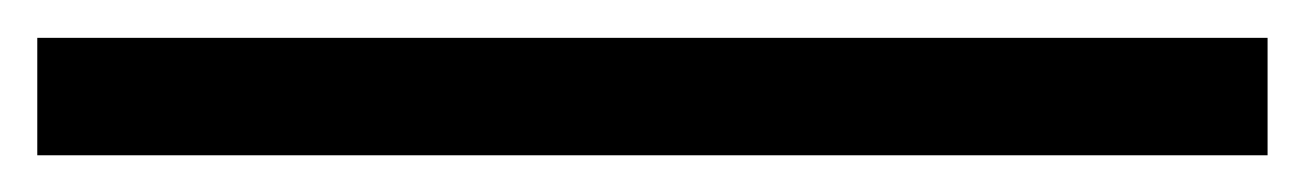

<svg xmlns="http://www.w3.org/2000/svg" viewBox="-20 23 700 103"><path d="M0 43.3H660V106.3H0Z"/></svg>

Font: Tap Sans
Style: Regular
Weight: 400
Designer: Tap Payments
Foundry: Tap Payments
Version: Version 1.001;Glyphs 3.1.2 (3151)